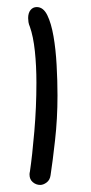

<svg xmlns="http://www.w3.org/2000/svg" viewBox="-20 -522 257 543"><path d="M64.5 -36.1Q71.3 -82 77.1 -150.4Q83 -218.8 83 -288.1Q83 -335.9 78.6 -377.4Q74.2 -418.9 64.5 -446.3Q61.5 -453.1 60.5 -459.5Q59.6 -465.8 59.6 -470.7Q59.6 -485.4 66.4 -493.7Q73.2 -502 84 -502Q102.5 -502 113.8 -479Q125 -456.1 131.3 -419.4Q137.7 -382.8 140.1 -338.4Q142.6 -293.9 142.6 -252Q142.6 -186.5 135.7 -125.5Q128.9 -64.5 123 -26.4Q121.1 -12.7 111.8 -5.9Q102.5 1 93.8 1Q82 1 72.8 -6.8Q63.5 -14.6 63.5 -28.3Q63.5 -33.2 64.5 -36.1Z"/></svg>

Font: Hi Melody
Style: Regular
Weight: 400
Designer: YoonDesign Inc.
Foundry: YoonDesign Inc.
Version: Version 3.00